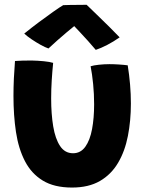

<svg xmlns="http://www.w3.org/2000/svg" viewBox="-20 -772 629 820"><path d="M367 -489Q379 -493 402.2 -495.5Q425.5 -498 448 -498Q466.5 -498 489 -496.5Q511.5 -495 525.5 -493Q532 -452.5 535.5 -411.2Q539 -370 539 -330Q539 -256.5 526.2 -191.2Q513.5 -126 484.2 -76.5Q455 -27 406.8 1Q358.5 29 287.5 29Q211.5 29 162.8 -0.8Q114 -30.5 86.5 -83.8Q59 -137 48.2 -208.2Q37.5 -279.5 37.5 -362Q37.5 -398.5 39.2 -436.2Q41 -474 44 -511.5Q57 -512.5 78.2 -513.2Q99.5 -514 117 -513.5Q142 -513 167.2 -510.5Q192.5 -508 207 -503.5Q203.5 -469.5 201 -430.2Q198.5 -391 198.5 -351.5Q198.5 -285.5 207.2 -232.5Q216 -179.5 236.5 -148.5Q257 -117.5 292 -117.5Q324.5 -117.5 344.5 -145.5Q364.5 -173.5 373.2 -220.8Q382 -268 382 -326.5Q382 -370 377.8 -413Q373.5 -456 367 -489ZM350 -751.5Q369 -733 394.8 -708.2Q420.5 -683.5 446.2 -658Q472 -632.5 491 -612.5Q465.5 -594.5 438 -580.2Q410.5 -566 389 -559Q374 -577 356 -597Q338 -617 321.8 -634.2Q305.5 -651.5 297 -660.5Q285.5 -651.5 266 -635Q246.5 -618.5 225.2 -599.8Q204 -581 187 -565Q173.5 -569.5 154 -580.2Q134.5 -591 115.2 -604Q96 -617 83.5 -628.5Q113 -652.5 146.5 -677.5Q180 -702.5 208 -722.2Q236 -742 250 -750Q258.5 -750.5 278.2 -750.8Q298 -751 318.5 -751.2Q339 -751.5 350 -751.5Z"/></svg>

Font: Grandstander
Style: Bold
Weight: 700
Designer: Tyler Finck
Foundry: Etcetera Type Co
Version: Version 1.200; ttfautohint (v1.8.3)